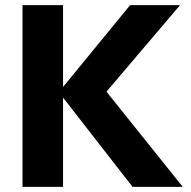

<svg xmlns="http://www.w3.org/2000/svg" viewBox="-20 -726 744 746"><path d="M495 0 208.5 -368 485.5 -706H679.5L367.5 -339V-402.5L690 0ZM67.5 0V-706H225V0Z"/></svg>

Font: Outfit Thin
Style: Regular
Weight: 100
Designer: Rodrigo Fuenzalida
Foundry: fragTYPE
Version: Version 1.000